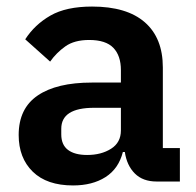

<svg xmlns="http://www.w3.org/2000/svg" viewBox="-20 -554 599 586"><path d="M458 0Q416 0 391.5 -24.5Q367 -49 361 -90H355Q342 -39 302 -13.5Q262 12 203 12Q123 12 80 -30Q37 -72 37 -142Q37 -223 95 -262.5Q153 -302 260 -302H349V-340Q349 -384 326 -408Q303 -432 252 -432Q207 -432 179.5 -412.5Q152 -393 133 -366L57 -434Q86 -479 134 -506.5Q182 -534 261 -534Q367 -534 422 -486Q477 -438 477 -348V-102H529V0ZM246 -81Q289 -81 319 -100Q349 -119 349 -156V-225H267Q167 -225 167 -161V-144Q167 -112 187.5 -96.5Q208 -81 246 -81Z"/></svg>

Font: IBM Plex Sans KR SemiBold
Style: Regular
Weight: 600
Designer: Mike Abbink; Paul van der Laan; Pieter van Rosmalen; Wujin Sim; Chorong Kim; Dohee Lee;
Foundry: Sandoll Inc.
Version: Version 1.000